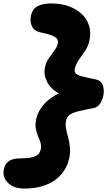

<svg xmlns="http://www.w3.org/2000/svg" viewBox="-59 -834 632 1117"><path d="M81 263Q41 263 12.5 248Q-16 233 -29.5 208Q-43 183 -37 152Q-30 118 -6.5 102.5Q17 87 64 87Q93 87 113 84Q133 81 146.5 75Q160 69 167.5 59Q175 49 178 35Q182 14 176.5 -4Q171 -22 162.5 -41.5Q154 -61 149.5 -84.5Q145 -108 151 -140Q160 -182 192 -222Q224 -261 283 -291Q233 -319 214 -360Q194 -400 202 -439Q208 -471 224.5 -495Q241 -519 257 -539.5Q273 -560 277 -580Q280 -595 274 -606Q268 -617 245.5 -626.5Q223 -636 175 -646Q141 -653 127.5 -680Q114 -707 121 -742Q129 -782 159.5 -798Q190 -814 238 -814Q295 -814 340 -798Q385 -782 415.5 -753.5Q446 -725 458.5 -686.5Q471 -648 462 -602Q455 -566 437 -539.5Q419 -513 401 -488Q383 -463 376 -432Q373 -417 381 -407.5Q389 -398 416 -390.5Q443 -383 498 -372Q529 -366 539 -337.5Q549 -309 542 -277Q538 -255 524 -232.5Q510 -210 485 -205Q422 -194 389 -184.5Q356 -175 342.5 -163Q329 -151 325 -129Q321 -108 325.5 -85Q330 -62 337 -36.5Q344 -11 347.5 18.5Q351 48 345 81Q337 122 316 155.5Q295 189 262 213Q229 237 184 250Q139 263 81 263Z"/></svg>

Font: Shantell Sans Light ExtraBold
Style: Italic
Weight: 800
Italic angle: -11°
Version: Version 1.008;[ac192a2d6]